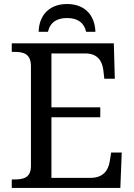

<svg xmlns="http://www.w3.org/2000/svg" viewBox="-20 -928 663 948"><path d="M426.8 -49.8H233.9V-349.1H475.1V-397.9H233.9V-664.1H401.9C461.9 -664.1 484.9 -626 490.2 -582L495.1 -539.1H546.9L542 -713.9H38.1V-671.9H50.8C97.2 -671.9 132.8 -662.1 132.8 -600.1V-108.9C132.8 -50.3 96.2 -42 50.8 -42H38.1V0H574.2L581.1 -174.8H528.8L522 -131.8C515.1 -86.9 489.3 -49.8 426.8 -49.8ZM170.9 -771H216.8C228 -819.3 262.2 -838.9 311 -838.9C359.9 -838.9 394 -819.3 405.3 -771H451.2C447.8 -856.9 395.5 -908.2 311 -908.2C224.6 -908.2 172.4 -853.5 170.9 -771Z"/></svg>

Font: The Erased English
Style: Regular
Weight: 400
Designer: Monotype Design team + ligartures altered by 180 Amsterdam
Foundry: Monotype Imaging Inc.
Version: Version 1.030;Glyphs 3.1.2 (3151)